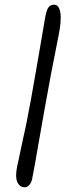

<svg xmlns="http://www.w3.org/2000/svg" viewBox="-20 -786 284 818"><path d="M86 12Q64 12 54 -10Q44 -32 53 -77Q58 -98 62.5 -120Q67 -142 71.5 -163.5Q76 -185 81 -207.5Q86 -230 91 -253Q101 -302 111.5 -360Q122 -418 132 -476.5Q142 -535 151 -586Q160 -637 166 -674Q172 -711 175 -724Q180 -747 188 -756.5Q196 -766 211 -766Q231 -766 237 -733Q243 -700 229 -632Q212 -548 196.5 -466Q181 -384 168 -310Q155 -236 144.5 -176.5Q134 -117 127 -77Q120 -37 117 -24Q114 -9 105.5 1.5Q97 12 86 12Z"/></svg>

Font: Shantell Sans Light
Style: Italic
Weight: 300
Italic angle: -11°
Designer: Stephen Nixon, Anya Danilova, Shantell Martin
Foundry: Arrow Type
Version: Version 1.008;[ac192a2d6]